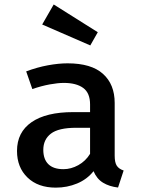

<svg xmlns="http://www.w3.org/2000/svg" viewBox="-20 -825 640 858"><path d="M492.5 -129.5Q492.5 -98.5 502 -84.2Q511.5 -70 532.5 -63L507.5 13Q468.5 8.5 440.5 -8.5Q412.5 -25.5 398 -60Q369 -23.5 324.5 -5Q280 13.5 229.5 13.5Q149.5 13.5 102.8 -31.8Q56 -77 56 -150.5Q56 -234 121 -279Q186 -324 307 -324H382.5V-358.5Q382.5 -409.5 351.8 -432Q321 -454.5 265 -454.5Q239 -454.5 202 -447.8Q165 -441 124.5 -427L97 -506Q146.5 -524.5 194 -533.2Q241.5 -542 282 -542Q388 -542 440.2 -495Q492.5 -448 492.5 -365ZM263.5 -69Q297.5 -69 330 -87Q362.5 -105 382.5 -137.5V-254H320.5Q241.5 -254 207.5 -227.8Q173.5 -201.5 173.5 -155.5Q173.5 -113.5 196.2 -91.2Q219 -69 263.5 -69ZM383.5 -622 168.5 -715.5 220 -805 417 -681Z"/></svg>

Font: Fira Code Light Medium
Style: Regular
Weight: 500
Monospace: yes
Version: Version 5.002